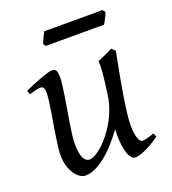

<svg xmlns="http://www.w3.org/2000/svg" viewBox="-121 -717 741 829"><g transform="rotate(-20 249.5 -303.0)"><path d="M318.4 -94.7V-105Q318.4 -108.4 318.6 -110.8Q318.8 -113.3 318.8 -116.2L319.8 -125Q296.9 -93.8 272.9 -67.1Q249 -40.5 224.9 -21.2Q200.7 -2 177 9Q153.3 20 130.9 20Q120.1 20 107.7 12.5Q95.2 4.9 84.5 -10.3Q73.7 -25.4 66.4 -47.9Q59.1 -70.3 59.1 -100.1Q59.1 -114.7 61.8 -137.2Q64.5 -159.7 68.4 -185.5Q72.3 -211.4 77.1 -239.3Q82 -267.1 85.9 -292.5Q89.8 -317.9 92.5 -338.4Q95.2 -358.9 95.2 -371.1Q95.2 -382.3 93.8 -388.9Q92.3 -395.5 89.6 -398.7Q86.9 -401.9 83.3 -402.8Q79.6 -403.8 75.2 -403.8Q70.8 -403.8 62.5 -402.1Q54.2 -400.4 45.9 -397.9Q36.1 -395.5 24.9 -392.1L19 -410.2Q39.6 -419.4 60.3 -428Q81.1 -436.5 98.6 -442.9Q116.2 -449.2 129.6 -453.1Q143.1 -457 148.9 -457Q163.1 -457 168 -447.8Q172.9 -438.5 172.9 -416Q172.9 -401.9 169.9 -378.9Q167 -356 162.6 -328.6Q158.2 -301.3 153.3 -272Q148.4 -242.7 144 -215.3Q139.6 -188 136.7 -165Q133.8 -142.1 133.8 -127.9Q133.8 -81.1 143.8 -60.1Q153.8 -39.1 171.9 -39.1Q182.6 -39.1 198 -47.4Q213.4 -55.7 230.5 -71Q247.6 -86.4 265.1 -107.9Q282.7 -129.4 298.1 -156Q313.5 -182.6 324.7 -213.6Q335.9 -244.6 340.3 -278.3Q347.7 -332.5 351.1 -366.9Q354.5 -401.4 352.1 -424.8Q359.4 -427.7 368.9 -432.1Q378.4 -436.5 388.2 -440.9Q397.9 -445.3 407 -449.5Q416 -453.6 421.9 -457L438 -441.9Q427.7 -390.1 418.5 -340.3Q409.2 -290.5 402.3 -247.8Q395.5 -205.1 391.6 -171.4Q387.7 -137.7 387.7 -118.7Q387.7 -96.2 390.1 -80.8Q392.6 -65.4 396.2 -55.7Q399.9 -45.9 404.3 -41.5Q408.7 -37.1 412.6 -37.1Q420.9 -37.1 434.6 -40.3Q448.2 -43.5 468.8 -50.8L475.6 -33.2Q429.7 -2 402.1 9Q374.5 20 362.3 20Q352.1 20 344.7 12.9Q337.4 5.9 332.5 -5.4Q327.6 -16.6 325 -30Q322.3 -43.5 320.8 -56.2Q319.3 -68.8 318.8 -79.3Q318.4 -89.8 318.4 -94.7ZM453.1 -614.3Q451.7 -608.9 448.5 -602.1Q445.3 -595.2 441.7 -588.4Q438 -581.5 434.6 -575.2Q431.2 -568.8 428.7 -564.9H160.6L152.8 -576.7Q154.8 -581.5 157.7 -588.1Q160.6 -594.7 163.8 -601.6Q167 -608.4 170.4 -615Q173.8 -621.6 176.8 -626.5H443.8Z"/></g></svg>

Font: Gentium Plus CyrE
Style: Italic
Weight: 400
Italic angle: -8°
Designer: J. Victor Gaultney, Annie Olsen, Iska Routamaa, Becca Hirsbrunner
Foundry: SIL International
Version: Version 5.000